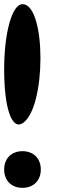

<svg xmlns="http://www.w3.org/2000/svg" viewBox="-20 -867 301 922"><path d="M0 -53C0 0 35 35 88 35C141 35 176 0 176 -53C176 -106 141 -141 88 -141C35 -141 0 -106 0 -53ZM0 -534C0 -349 36 -243 88 -275C203 -346 203 -847 88 -847C38 -847 0 -710 0 -534Z"/></svg>

Font: Venom Sans
Style: Regular
Weight: 400
Version: Version 1.001